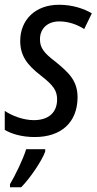

<svg xmlns="http://www.w3.org/2000/svg" viewBox="-23 -566 406 807"><path d="M123 10C234 10 302 -51 303 -156C303 -226 268 -259 211 -306C159 -345 145 -367 145 -401C145 -446 177 -476 226 -476C267 -476 302 -462 331 -444L363 -510C329 -530 281 -546 225 -546C125 -546 62 -482 62 -394C62 -332 91 -293 148 -249C202 -207 217 -185 217 -148C217 -93 181 -61 119 -61C74 -61 26 -80 -3 -100V-20C26 -3 69 10 123 10ZM19 221H66C104 183 154 108 167 71V61H87C74 104 39 175 19 208Z"/></svg>

Font: Noto Sans Display SemiCondensed
Style: Italic
Weight: 400
Width: 4
Italic angle: -12°
Designer: Monotype Design Team
Foundry: Monotype Imaging Inc.
Version: Version 1.900